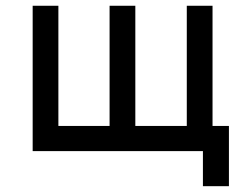

<svg xmlns="http://www.w3.org/2000/svg" viewBox="-20 -514 859 663"><path d="M447.3 -79.1H625V-494.1H642.6H645.5H647.5H657.2H667H673.8H679.7H687.5H695.3H713.9V-79.1H715.8H724.6H733.4H743.2H752H770.5V-60.5V-56.6V-53.7V-18.6V17.6V42V66.4V87.9V110.4V128.9H752H750H746.1H736.3H726.6H720.7H714.8H707H699.2H680.7V109.4V105.5V102.5V75.2V47.9V28.3V9.8V7.8H92.8V-494.1H111.3H113.3H117.2H126H135.7H141.6H147.5H155.3H163.1H181.6V-79.1H358.4V-494.1H376H378.9H382.8H392.6H401.4H408.2H414.1H421.9H429.7H447.3Z"/></svg>

Font: LeFont
Style: Default
Weight: 400
Designer: Leryon MEDIA
Version: Version 1.0